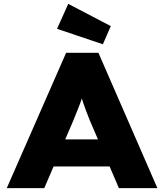

<svg xmlns="http://www.w3.org/2000/svg" viewBox="-20 -973 849 993"><path d="M15 0 322 -700H489L794 0H595L445 -349Q435 -375 426.5 -396.5Q418 -418 411 -439Q404 -460 397.5 -481Q391 -502 385 -525L421 -526Q415 -501 408.5 -479.5Q402 -458 394.5 -438Q387 -418 378 -396.5Q369 -375 359 -349L209 0ZM162 -112 223 -252H585L629 -112ZM512 -744 275 -824 333 -953 553 -838Z"/></svg>

Font: Lexend Exa ExtraBold
Style: Regular
Weight: 800
Designer: Bonnie Shaver-Troup, Thomas Jockin
Foundry: Lexend
Version: Version 1.007